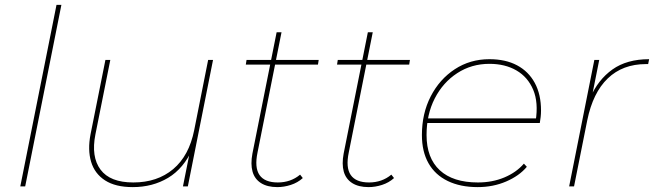

<svg xmlns="http://www.w3.org/2000/svg" viewBox="-20 -762 2674 785"><path d="M63 0 211 -742H231L83 0Z M523 3Q452 3 409.5 -24.5Q367 -52 352.5 -100.5Q338 -149 350 -212L411 -517H431L370 -212Q352 -121 391 -68.5Q430 -16 525 -16Q623 -16 688 -70.5Q753 -125 774 -230L831 -517H851L748 0H728L758 -150L768 -155Q731 -73 667.5 -35Q604 3 523 3Z M1114 3Q1073 3 1047 -13.5Q1021 -30 1012.5 -60.5Q1004 -91 1012 -134L1111 -630H1131L1033 -139Q1020 -77 1041 -46.5Q1062 -16 1116 -16Q1142 -16 1165 -24Q1188 -32 1207 -48L1218 -34Q1197 -15 1169 -6Q1141 3 1114 3ZM985 -498 988 -517H1283L1280 -498Z M1487 3Q1446 3 1420 -13.5Q1394 -30 1385.5 -60.5Q1377 -91 1385 -134L1484 -630H1504L1406 -139Q1393 -77 1414 -46.5Q1435 -16 1489 -16Q1515 -16 1538 -24Q1561 -32 1580 -48L1591 -34Q1570 -15 1542 -6Q1514 3 1487 3ZM1358 -498 1361 -517H1656L1653 -498Z M1933 3Q1862 3 1810.5 -22Q1759 -47 1732 -94.5Q1705 -142 1705 -210Q1705 -298 1741 -368Q1777 -438 1839.5 -479Q1902 -520 1981 -520Q2047 -520 2094 -495Q2141 -470 2166.5 -423Q2192 -376 2192 -310Q2192 -297 2190.5 -283.5Q2189 -270 2187 -259H1721L1725 -278H2178L2170 -267Q2182 -343 2160 -395Q2138 -447 2091.5 -474Q2045 -501 1981 -501Q1908 -501 1849.5 -463Q1791 -425 1757.5 -359.5Q1724 -294 1724 -210Q1724 -116 1778 -66Q1832 -16 1934 -16Q1993 -16 2042 -36.5Q2091 -57 2122 -93L2134 -80Q2103 -43 2049.5 -20Q1996 3 1933 3Z M2307 0 2410 -517H2430L2398 -357L2393 -362Q2425 -436 2484 -478Q2543 -520 2634 -520L2630 -500Q2628 -500 2625.5 -500Q2623 -500 2621 -500Q2526 -500 2465 -441.5Q2404 -383 2381 -270L2327 0Z"/></svg>

Font: Montserrat Thin Thin
Style: Italic
Weight: 250
Italic angle: -11.3°
Version: Version 9.000